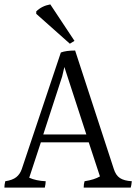

<svg xmlns="http://www.w3.org/2000/svg" viewBox="-23 -952 620 874"><path d="M316 -766 295 -753 142 -889V-900Q167 -925 206 -932ZM174 -340H370L270 -647L260 -604ZM358 -98Q358 -115 362 -127Q407 -134 432 -149L381 -304H163L110 -143Q141 -129 185 -127Q185 -116 181 -98H-3Q-3 -111 1 -127Q34 -132 51 -145.5Q68 -159 76 -182L254 -713Q278 -722 319 -722L495 -183Q504 -154 523 -141.5Q542 -129 577 -127Q575 -107 572 -98Z"/></svg>

Font: Halant
Style: Regular
Weight: 400
Designer: Hitesh Malaviya (Devanagari), Satya Rajpurohit (Latin)
Foundry: Indian Type Foundry
Version: Version 1.100;PS 1.0;hotconv 1.0.78;makeotf.lib2.5.61930; tt